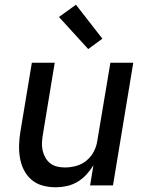

<svg xmlns="http://www.w3.org/2000/svg" viewBox="-20 -786 640 814"><path d="M216 8Q187 8 160 0.5Q133 -7 113 -24.5Q93 -42 81 -66Q69 -90 64.5 -117.5Q60 -145 61 -173.5Q62 -202 67 -231L115 -520H212L162 -217Q159 -200 158 -182.5Q157 -165 160.5 -149Q164 -133 172 -118.5Q180 -104 192.5 -94Q205 -84 221.5 -80Q238 -76 255 -76Q279 -76 303 -82.5Q327 -89 347 -105.5Q367 -122 378.5 -145Q390 -168 393 -192L448 -520H545L459 0H362L376 -85Q363 -64 346 -45.5Q329 -27 307.5 -14.5Q286 -2 262.5 3Q239 8 216 8ZM354 -578 230 -714 302 -766 414 -622Z"/></svg>

Font: Iosevka Md Ex Obl
Style: Regular
Weight: 500
Width: 7
Italic angle: -9°
Monospace: yes
Designer: Belleve Invis
Foundry: Belleve Invis
Version: Version 32.5.0; ttfautohint (v1.8.4)